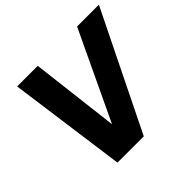

<svg xmlns="http://www.w3.org/2000/svg" viewBox="-175 -945 1146 1146"><g transform="rotate(-45 397.5 -372.5)"><path d="M611 -745H795L429 0H207L105 -745H279L346 -185Z"/></g></svg>

Font: Plus Jakarta Display
Style: Bold Italic
Weight: 700
Italic angle: -12°
Designer: Gumpita Rahayu
Foundry: Tokotype Studio
Version: Version 1.000;hotconv 1.0.109;makeotfexe 2.5.65596